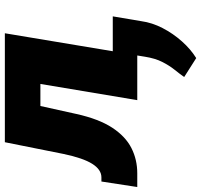

<svg xmlns="http://www.w3.org/2000/svg" viewBox="-56 -546 828 791"><g transform="rotate(-90 358.5 -151.0)"><path d="M-17 0 5.7 -147.7H22.7Q54.7 -147.7 78.5 -185.4Q102.3 -223 119.3 -304L167.6 -545.5H616.5L525.6 0H340.9L407.7 -399.1H316.8L284.1 -251.4Q263.5 -158.4 227.5 -103.3Q191.4 -48.3 143.6 -24.1Q95.9 0 39.8 0ZM686.1 -100.9 666.2 17Q660.2 61.1 637.8 104.4Q615.4 147.7 583.1 183.9Q550.8 220.2 514.2 242.9L436.1 193.2Q449.9 174 466.8 152.9Q483.7 131.7 498.4 102.8Q513.1 73.9 519.9 31.2L541.2 -100.9Z"/></g></svg>

Font: Inter UI Black
Style: Italic
Weight: 900
Italic angle: -9.39999°
Designer: Rasmus Andersson
Foundry: rsms
Version: 3.2;8d6f07862